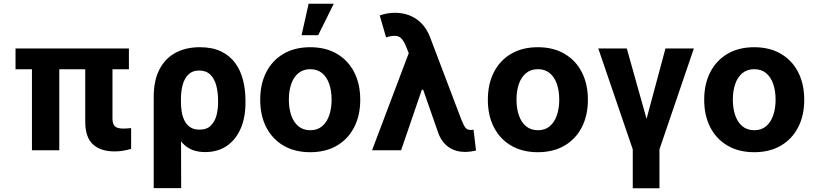

<svg xmlns="http://www.w3.org/2000/svg" viewBox="-20 -806 4373 1030"><path d="M671.5 -545.9V-434.4H63.3V-545.9ZM298 -545.9V0H151.4V-545.9ZM437.3 -545.9H583.4V-170.5Q583.7 -148.9 589.9 -137.3Q596.2 -125.6 609 -120.9Q621.9 -116.2 641 -116.2Q653.5 -116.2 664.4 -117.2Q675.3 -118.2 683.4 -118.9V-7.4Q664.7 -1.9 642.3 2.3Q619.8 6.4 593.6 6.2Q521.6 6.4 479.6 -30.6Q437.6 -67.6 437.3 -152.9Z M804.6 203.1V-288.5Q804.9 -374.2 835.2 -433.2Q865.4 -492.1 920.9 -522.4Q976.5 -552.7 1051.9 -552.7Q1119 -552.7 1165.8 -530.2Q1212.5 -507.6 1241.5 -468.2Q1270.4 -428.7 1283.6 -377Q1296.8 -325.3 1296.8 -266.8V-257Q1297.3 -176.9 1271.3 -116.8Q1245.4 -56.8 1197.1 -23.5Q1148.7 9.8 1081 9.8Q1017.6 9.8 978.4 -20.8Q939.3 -51.5 917.4 -106.2Q895.6 -160.9 883.3 -233L950.7 -257.8Q950.7 -233 954.7 -207.1Q958.8 -181.2 969.6 -159.3Q980.4 -137.3 1000 -123.9Q1019.5 -110.5 1050.1 -110.5Q1089.5 -110.5 1111.1 -132.3Q1132.8 -154 1141.5 -187.7Q1150.2 -221.5 1149.9 -257V-266.8Q1149.9 -310.4 1140.2 -346.9Q1130.6 -383.4 1108.3 -405.6Q1085.9 -427.7 1047.8 -427.7Q1012.5 -427.7 991 -406.7Q969.4 -385.7 960 -350.8Q950.5 -315.9 950.7 -274.2L951.9 203.1Z M1644 10.5Q1561.2 10.5 1501 -24.8Q1440.8 -60.1 1408.3 -123.4Q1375.9 -186.7 1375.9 -270.7Q1375.9 -355.3 1408.3 -418.7Q1440.8 -482.1 1501 -517.4Q1561.2 -552.7 1644 -552.7Q1727.1 -552.7 1787.3 -517.4Q1847.5 -482.1 1880 -418.7Q1912.6 -355.3 1912.6 -270.7Q1912.6 -186.7 1880 -123.4Q1847.5 -60.1 1787.3 -24.8Q1727.1 10.5 1644 10.5ZM1644.6 -107.4Q1682.5 -107.4 1707.8 -128.6Q1733.1 -149.8 1746 -187Q1758.9 -224.1 1758.9 -271.3Q1758.9 -319.1 1746 -356Q1733.1 -392.8 1707.8 -413.8Q1682.5 -434.8 1644.6 -434.8Q1606.6 -434.8 1581 -413.8Q1555.4 -392.8 1542.5 -356Q1529.6 -319.1 1529.6 -271.3Q1529.6 -224.1 1542.5 -187Q1555.4 -149.8 1581 -128.6Q1606.6 -107.4 1644.6 -107.4ZM1597.8 -617 1635.6 -785.9H1770.4L1686.8 -617Z M2474 9Q2424.6 8.8 2387.9 -16Q2351.3 -40.8 2332.4 -89.1L2240.2 -352.9L2180.3 -502.1L2160 -552.7Q2147.9 -583.2 2134.9 -597.8Q2122 -612.3 2102.6 -613.7Q2083.3 -615 2051 -605.9L2017.2 -722.9Q2035.5 -729.7 2055.3 -733.5Q2075.1 -737.3 2098 -737.3Q2165.8 -737.3 2214.7 -703.1Q2263.7 -668.9 2288.1 -603.9L2454.3 -166Q2466.4 -135.1 2476.2 -121.9Q2485.9 -108.8 2505.5 -108.6Q2514 -109 2520.3 -110.5L2533.6 1.2Q2523.6 4.3 2506.4 6.6Q2489.2 9 2474 9ZM1976 0 2192.4 -572.9 2286.9 -324.6H2243L2131.8 0Z M2865.2 10.5Q2782.4 10.5 2722.2 -24.8Q2662 -60.1 2629.5 -123.4Q2597.1 -186.7 2597.1 -270.7Q2597.1 -355.3 2629.5 -418.7Q2662 -482.1 2722.2 -517.4Q2782.4 -552.7 2865.2 -552.7Q2948.2 -552.7 3008.4 -517.4Q3068.7 -482.1 3101.2 -418.7Q3133.8 -355.3 3133.8 -270.7Q3133.8 -186.7 3101.2 -123.4Q3068.7 -60.1 3008.4 -24.8Q2948.2 10.5 2865.2 10.5ZM2865.8 -107.4Q2903.7 -107.4 2929 -128.6Q2954.3 -149.8 2967.2 -187Q2980.1 -224.1 2980.1 -271.3Q2980.1 -319.1 2967.2 -356Q2954.3 -392.8 2929 -413.8Q2903.7 -434.8 2865.8 -434.8Q2827.8 -434.8 2802.2 -413.8Q2776.6 -392.8 2763.7 -356Q2750.8 -319.1 2750.8 -271.3Q2750.8 -224.1 2763.7 -187Q2776.6 -149.8 2802.2 -128.6Q2827.8 -107.4 2865.8 -107.4Z M3189.6 -545.9H3342.5L3448.5 -168.4L3549.9 -545.9H3702.2L3517.7 -4.7V204.1H3374.5V-4.7Z M4025.9 10.5Q3943.1 10.5 3882.9 -24.8Q3822.7 -60.1 3790.2 -123.4Q3757.7 -186.7 3757.7 -270.7Q3757.7 -355.3 3790.2 -418.7Q3822.7 -482.1 3882.9 -517.4Q3943.1 -552.7 4025.9 -552.7Q4108.9 -552.7 4169.1 -517.4Q4229.3 -482.1 4261.9 -418.7Q4294.4 -355.3 4294.4 -270.7Q4294.4 -186.7 4261.9 -123.4Q4229.3 -60.1 4169.1 -24.8Q4108.9 10.5 4025.9 10.5ZM4026.5 -107.4Q4064.4 -107.4 4089.6 -128.6Q4114.9 -149.8 4127.8 -187Q4140.7 -224.1 4140.7 -271.3Q4140.7 -319.1 4127.8 -356Q4114.9 -392.8 4089.6 -413.8Q4064.4 -434.8 4026.5 -434.8Q3988.5 -434.8 3962.8 -413.8Q3937.2 -392.8 3924.3 -356Q3911.4 -319.1 3911.4 -271.3Q3911.4 -224.1 3924.3 -187Q3937.2 -149.8 3962.8 -128.6Q3988.5 -107.4 4026.5 -107.4Z"/></svg>

Font: Inter V
Style: 
Weight: 400
Designer: Rasmus Andersson
Foundry: rsms
Version: Version 4.000;git-a3f224843